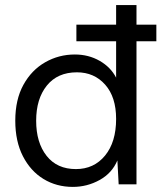

<svg xmlns="http://www.w3.org/2000/svg" viewBox="-20 -724 634 754"><path d="M266 10Q202 10 151 -21Q100 -52 70 -110.5Q40 -169 40 -250Q40 -333 72 -391Q104 -449 157.5 -479.5Q211 -510 274 -510Q328 -510 371.5 -485Q415 -460 436 -419V-562H280V-627H436V-704H516V-627H594V-562H516V0H446L441 -94Q420 -44 371 -17Q322 10 266 10ZM278 -60Q349 -60 392.5 -113Q436 -166 436 -257Q436 -343 393 -391.5Q350 -440 282 -440Q206 -440 164 -388Q122 -336 122 -250Q122 -164 163 -112Q204 -60 278 -60Z"/></svg>

Font: Prodigy Sans
Style: Regular
Weight: 400
Designer: Wei Huang
Foundry: Wei Huang
Version: Version 1.003; ttfautohint (v1.8.3)